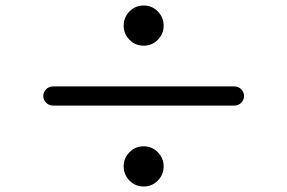

<svg xmlns="http://www.w3.org/2000/svg" viewBox="-20 -723 1040 695"><path d="M427.7 -629.9Q427.7 -660.2 448.7 -681.6Q469.7 -703.1 500 -703.1Q530.3 -703.1 551.3 -681.6Q572.3 -660.2 572.3 -629.9Q572.3 -600.6 551.3 -579.1Q530.3 -557.6 500 -557.6Q469.7 -557.6 448.7 -579.1Q427.7 -600.6 427.7 -629.9ZM171.9 -410.2H828.1Q842.8 -410.2 853 -399.9Q863.3 -389.6 863.3 -375.5Q863.3 -361.3 853 -351.1Q842.8 -340.8 828.1 -340.8H171.9Q157.2 -340.8 147 -351.1Q136.7 -361.3 136.7 -375.5Q136.7 -389.6 147 -399.9Q157.2 -410.2 171.9 -410.2ZM427.7 -121.1Q427.7 -150.4 448.7 -171.9Q469.7 -193.4 500 -193.4Q530.3 -193.4 551.3 -171.9Q572.3 -150.4 572.3 -121.1Q572.3 -90.8 551.3 -69.3Q530.3 -47.9 500 -47.9Q469.7 -47.9 448.7 -69.3Q427.7 -90.8 427.7 -121.1Z"/></svg>

Font: Gen Jyuu GothicX Regular
Style: Regular
Weight: 400
Designer: [Source Han Sans]
Ryoko NISHIZUKA  (kana & ideographs); Paul D. Hunt (Latin, Greek & Cyrillic); Wenlong ZHANG  (bopomofo
Version: Version 1.002.20150607